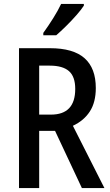

<svg xmlns="http://www.w3.org/2000/svg" viewBox="-20 -960 563 980"><path d="M235 -714Q354 -714 411.5 -663Q469 -612 469 -511Q469 -438 438.5 -391Q408 -344 352 -318L513 0H398L261 -292H180V0H77V-714ZM234 -625H180V-375H240Q364 -375 364 -506Q364 -569 332 -597Q300 -625 234 -625ZM408 -931Q395 -911 370 -882.5Q345 -854 317 -826.5Q289 -799 267 -780H201V-792Q227 -828 251.5 -867Q276 -906 292 -940H408Z"/></svg>

Font: Noto Sans Lao UI Cond Med
Style: Regular
Weight: 500
Width: 3
Designer: Monotype Design Team
Foundry: Monotype Imaging Inc.
Version: Version 2.000; ttfautohint (v1.8.4.7-5d5b)